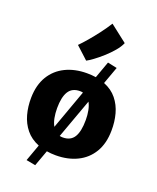

<svg xmlns="http://www.w3.org/2000/svg" viewBox="-183 -1030 1019 1250"><g transform="rotate(20 326.0 -405.0)"><path d="M153 102 195 -14Q139 -36.5 105 -78.2Q71 -120 56 -174.5Q41 -229 42 -290Q43.5 -379 80.5 -440Q117.5 -501 182 -532.5Q246.5 -564 330 -564Q362.5 -564 392 -559.5L434 -676L499 -662L455.5 -542Q511 -520 544.8 -478.2Q578.5 -436.5 593.2 -382.2Q608 -328 607 -267Q606 -177.5 569.2 -116.2Q532.5 -55 468 -23.5Q403.5 8 320 8Q287 8 257.5 3L217 114ZM224 -284Q224 -248.5 230 -217.2Q236 -186 249 -163.5L347.5 -436.5Q338 -439 327 -439Q272.5 -439 248.2 -399.5Q224 -360 224 -284ZM324 -117Q377.5 -117 401.8 -156.2Q426 -195.5 426 -275Q426 -309.5 420 -340.2Q414 -371 401.5 -393.5L302 -119.5Q312.5 -117 324 -117ZM296 -639 211 -717Q233.5 -739.5 262.8 -773.8Q292 -808 321.8 -847.2Q351.5 -886.5 375 -924L493 -832Q481.5 -804.5 455.8 -774Q430 -743.5 399 -715.8Q368 -688 340 -667.5Q312 -647 296 -639Z"/></g></svg>

Font: Merriweather Sans Black
Style: Regular
Weight: 900
Designer: Eben Sorkin
Foundry: Eben Sorkin
Version: Version 1.008; ttfautohint (v1.7.19-72a1) -l 8 -r 50 -G 200 